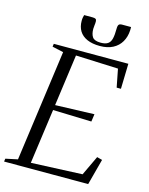

<svg xmlns="http://www.w3.org/2000/svg" viewBox="-150 -1042 874 1127"><g transform="rotate(15 287.0 -478.0)"><path d="M-12.5 0 -10 -18 63 -33.5 156 -710 88 -725 90.5 -743H543.5L539.5 -590H513.5L492 -700L234 -710.5L191 -397.5L428 -405.5L421.5 -359.5L187 -366.5L141 -33.5L452 -47L508.5 -166.5L540.5 -158L498.5 0ZM270.5 -952Q283.5 -952 289.2 -948.2Q295 -944.5 295 -933Q295 -921 293.2 -909.2Q291.5 -897.5 291.5 -888Q291.5 -856 304 -838.2Q316.5 -820.5 354.5 -820.5Q383 -820.5 398 -831Q413 -841.5 418.2 -864.2Q423.5 -887 423.5 -923Q423.5 -943.5 429.5 -949.5Q435.5 -955.5 446.5 -955.5H503Q503 -952 503.2 -947.5Q503.5 -943 503 -935.5Q501 -895.5 483.2 -865Q465.5 -834.5 433 -817.5Q400.5 -800.5 354 -800.5Q308 -800.5 276.5 -814.5Q245 -828.5 229.2 -854.2Q213.5 -880 213.5 -915.5Q213.5 -928.5 215.2 -936.2Q217 -944 219 -952Z"/></g></svg>

Font: Merriweather 144pt Light
Style: Italic
Weight: 300
Italic angle: -7.8°
Version: Version 2.101